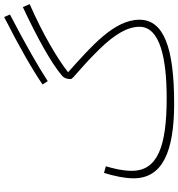

<svg xmlns="http://www.w3.org/2000/svg" viewBox="13 -851 859 925"><g transform="rotate(-90 442.5 -388.5)"><path d="M514 -588C588 -636 689 -694 835 -770L823 -798C675 -723 570 -662 498 -613ZM406 21C675 21 810 -29 810 -146C810 -269 679 -380 557 -490C620 -540 741 -612 885 -675L871 -708C726 -640 602 -572 540 -519C530 -510 524 -498 524 -478C524 -465 567 -442 668 -339C737 -268 776 -206 776 -146C776 -46 621 -15 432 -15C199 -15 82 -59 82 -183C82 -228 93 -271 104 -308L72 -317C58 -273 46 -218 46 -174C46 -36 173 21 406 21Z"/></g></svg>

Font: Noto Sans Arabic ExtLt
Style: Regular
Weight: 200
Designer: Monotype Design Team, Nadine Chahine, Nizar Qandah and Khaled Hosny
Foundry: Monotype Imaging Inc.
Version: Version 2.012